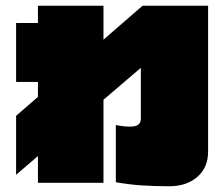

<svg xmlns="http://www.w3.org/2000/svg" viewBox="-20 -588 775 668"><path d="M470 -352 340 -241V48H112V-45L36 20V-185L112 -251V-303H36V-508H112V-568H340V-450L476 -568H704V-61Q704 -5 666.5 27.5Q629 60 569 60Q516 60 472.5 57Q429 54 383 46V-153Q422 -145 446 -148.5Q470 -152 470 -176Z"/></svg>

Font: ChangwonDangamAsac Bold
Style: Regular
Weight: 700
Designer: Choi Chi-young, Lee Youngbeen, Kim Jungjin, Yoon Jihee, Han Dohee
Foundry: YoonDesign Inc.
Version: Version 1.010;Build 20210623